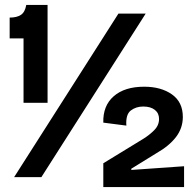

<svg xmlns="http://www.w3.org/2000/svg" viewBox="-20 -715 783 775"><path d="M75 -300V-560H19V-644Q48 -644 64.5 -655Q81 -666 86 -695H172V-300ZM37 0 458 -660H568L147 0ZM397 40V-56L559 -155Q583 -170 602.5 -189.5Q622 -209 622 -235Q622 -258 605 -271.5Q588 -285 558 -285Q529 -285 508 -269Q487 -253 490 -208L397 -220Q395 -288 439 -326.5Q483 -365 562 -365Q630 -365 674 -334Q718 -303 718 -243Q718 -198 690.5 -162Q663 -126 612 -97L510 -34V-29L723 -44V40Z"/></svg>

Font: Bricolage Grotesque 48pt Medium
Style: Regular
Weight: 500
Designer: Mathieu Triay
Foundry: Atelier Triay
Version: Version 1.000; ttfautohint (v1.8.4.7-5d5b);gftools[0.9.32]